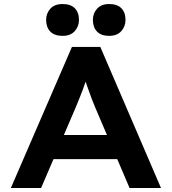

<svg xmlns="http://www.w3.org/2000/svg" viewBox="-20 -933 853 953"><path d="M34 0 337 -700H478L779 0H623L452 -401Q444 -419 435.5 -442Q427 -465 418.5 -489Q410 -513 402 -536Q394 -559 389 -577H420Q414 -555 406.5 -532Q399 -509 390.5 -486.5Q382 -464 373 -442Q364 -420 355 -398L184 0ZM173 -143 224 -263H583L622 -143ZM522 -755Q482 -755 461.5 -776.5Q441 -798 441 -834Q441 -867 462 -890Q483 -913 522 -913Q562 -913 582.5 -892Q603 -871 603 -834Q603 -802 582 -778.5Q561 -755 522 -755ZM291 -755Q250 -755 229.5 -776.5Q209 -798 209 -834Q209 -867 230 -890Q251 -913 291 -913Q331 -913 351.5 -892Q372 -871 372 -834Q372 -802 351 -778.5Q330 -755 291 -755Z"/></svg>

Font: Lexend Exa SemiBold
Style: Regular
Weight: 600
Designer: Bonnie Shaver-Troup, Thomas Jockin
Foundry: Lexend
Version: Version 1.007